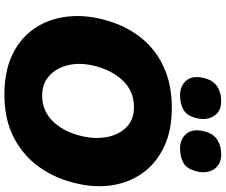

<svg xmlns="http://www.w3.org/2000/svg" viewBox="-95 -893 1002 852"><g transform="rotate(90 406.0 -467.0)"><path d="M400.5 14.5Q298.5 14.5 226.2 -19.2Q154 -53 111.5 -111.5Q69 -170 56.5 -244.8Q44 -319.5 61 -401Q82.5 -501.5 134.8 -575Q187 -648.5 268.5 -688.5Q350 -728.5 458.5 -728.5Q557 -728.5 628.8 -695.2Q700.5 -662 743.8 -604.5Q787 -547 800.5 -472.2Q814 -397.5 796 -314Q775 -216.5 723 -142.5Q671 -68.5 590 -27Q509 14.5 400.5 14.5ZM404 -153Q473.5 -153 520.8 -203.2Q568 -253.5 585.5 -335.5Q598 -394.5 587 -445.8Q576 -497 542.8 -528.8Q509.5 -560.5 456 -560.5Q383 -560.5 335.2 -508.5Q287.5 -456.5 270 -375.5Q257 -315.5 270 -264.8Q283 -214 317.5 -183.5Q352 -153 404 -153ZM639 -765Q598.5 -765 575 -791.2Q551.5 -817.5 561 -865Q569.5 -908.5 597.2 -928Q625 -947.5 665 -947.5Q708.5 -947.5 729.5 -917.5Q750.5 -887.5 742 -845.5Q732 -797 704.5 -781Q677 -765 639 -765ZM403 -765Q362.5 -765 338.8 -791.2Q315 -817.5 325 -865Q333.5 -908.5 361.2 -928Q389 -947.5 429.5 -947.5Q472.5 -947.5 493.2 -917.5Q514 -887.5 506 -845.5Q496 -797 468.5 -781Q441 -765 403 -765Z"/></g></svg>

Font: Commissioner ExtraBold
Style: Italic
Weight: 800
Italic angle: -12°
Designer: Kostas Bartsokas
Foundry: Kostas Bartsokas
Version: Version 1.000; ttfautohint (v1.8.3)